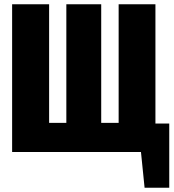

<svg xmlns="http://www.w3.org/2000/svg" viewBox="-20 -715 819 903"><path d="M711 -134H776V168H660L643 0H37V-695H211V-137H292V-695H456V-137H538V-695H711Z"/></svg>

Font: Fira Sans Extra Condensed ExtraBold
Style: Regular
Weight: 800
Width: 1
Designer: Carrois Corporate & Edenspiekermann AG
Foundry: Carrois Corporate GbR & Edenspiekermann AG
Version: Version 4.203